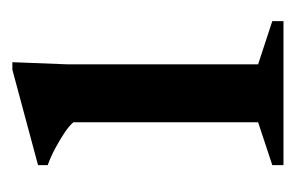

<svg xmlns="http://www.w3.org/2000/svg" viewBox="-106 -384 489 318"><g transform="rotate(-90 139.0 -224.5)"><path d="M195.5 -449 192 -359.5V-42L263.5 -18.5V0H25V-18.5L96 -42V-348Q90 -355 78.8 -362.5Q67.5 -370 53.8 -377.5Q40 -385 25 -390.5V-406.5L183 -449Z"/></g></svg>

Font: Newsreader 24pt Medium
Style: Regular
Weight: 500
Designer: Hugues Gentile
Foundry: Production Type
Version: Version 1.003